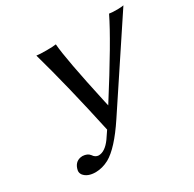

<svg xmlns="http://www.w3.org/2000/svg" viewBox="-148 -805 995 984"><g transform="rotate(-30 349.5 -313.0)"><path d="M376 -161.1Q292.5 -35.2 227.5 1Q189 21.5 149.4 22Q100.6 22 79.1 -5.9Q70.3 -19 73.2 -33.2Q82.5 -76.2 119.6 -83Q125.5 -84 130.9 -84Q159.7 -82.5 172.9 -64.9Q185.1 -45.9 204.6 -44.9Q242.2 -44.9 278.3 -94.2Q288.6 -108.4 308.1 -138.2Q244.6 -432.1 183.6 -647.9Q200.7 -645 243.2 -645Q281.2 -645 298.8 -647.9Q305.2 -560.1 368.7 -270.5Q372.1 -255.9 375 -242.7Q554.7 -525.4 613.8 -647.9Q626 -645 663.1 -645Q686.5 -645.5 698.7 -647.9Z"/></g></svg>

Font: Linux Biolinum Capitals O
Style: Italic Samll Caps
Weight: 400
Italic angle: -12°
Designer: Philipp H. Poll
Foundry: Philipp H. Poll
Version: Version 0.6.2